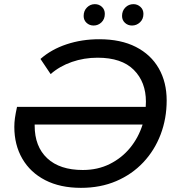

<svg xmlns="http://www.w3.org/2000/svg" viewBox="-20 -897 857 925"><path d="M370 8Q270 8 198 -29Q126 -66 87.5 -132.5Q49 -199 49 -286Q49 -307 52 -328.5Q55 -350 62 -382H682Q683 -395 683 -407Q683 -502 624.5 -560.5Q566 -619 450 -619Q385 -619 326 -598.5Q267 -578 224 -540L175 -613Q227 -659 300.5 -683.5Q374 -708 458 -708Q562 -708 634.5 -671Q707 -634 745 -567.5Q783 -501 783 -413Q783 -326 754 -249.5Q725 -173 670.5 -115Q616 -57 540 -24.5Q464 8 370 8ZM667 -297H147Q147 -295 147 -292Q147 -191 207.5 -134.5Q268 -78 379 -78Q451 -78 509 -107Q567 -136 607 -185Q647 -234 667 -297ZM616 -774Q596 -774 582 -787Q568 -800 568 -820Q568 -845 584 -861Q600 -877 623 -877Q642 -877 656.5 -864Q671 -851 671 -830Q671 -805 654.5 -789.5Q638 -774 616 -774ZM431 -774Q411 -774 397 -787Q383 -800 383 -820Q383 -845 399 -861Q415 -877 437 -877Q457 -877 471 -864Q485 -851 485 -830Q485 -805 469 -789.5Q453 -774 431 -774Z"/></svg>

Font: Montserrat Medium
Style: Italic
Weight: 500
Italic angle: -11.3°
Designer: Julieta Ulanovsky
Foundry: Julieta Ulanovsky
Version: Version 9.000; ttfautohint (v1.8.4.7-5d5b)